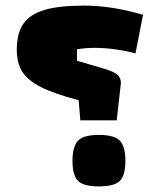

<svg xmlns="http://www.w3.org/2000/svg" viewBox="-20 -660 568 686"><path d="M267 -230 261 -302Q173 -325 126 -349Q79 -373 59.5 -404Q40 -435 40 -483Q40 -541 63.5 -575Q87 -609 139 -624.5Q191 -640 280 -640Q380 -640 491 -607L464 -469Q437 -477 396.5 -483Q356 -489 318 -489Q287 -489 255 -484V-443L347 -416Q385 -405 398.5 -394Q412 -383 412 -363L397 -230ZM333 6Q278 6 258.5 -14Q239 -34 239 -85Q239 -136 258.5 -157Q278 -178 333 -178Q389 -178 408.5 -157Q428 -136 428 -85Q428 -34 408.5 -14Q389 6 333 6Z"/></svg>

Font: Changa ExtraBold
Style: Regular
Weight: 800
Designer: Eduardo Rodriguez Tunni
Foundry: Eduardo Rodriguez Tunni
Version: Version 2.002; ttfautohint (v1.5) -l 8 -r 50 -G 220 -x 14 -H